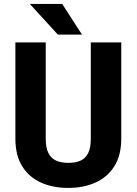

<svg xmlns="http://www.w3.org/2000/svg" viewBox="-20 -921 677 951"><path d="M386.2 -749.5H266.6L127.9 -901.4H288.1ZM580.6 -710.9V-234.4Q580.6 -151.9 546.4 -97.7Q512.2 -43.5 453.1 -16.8Q394 9.8 318.4 9.8Q241.7 9.8 182.6 -16.8Q123.5 -43.5 89.8 -97.7Q56.2 -151.9 56.2 -234.4V-710.9H206.5V-234.4Q206.5 -189 219.7 -162.8Q232.9 -136.7 258.1 -125.5Q283.2 -114.3 318.4 -114.3Q354.5 -114.3 379.2 -125.5Q403.8 -136.7 416.7 -162.8Q429.7 -189 429.7 -234.4V-710.9Z"/></svg>

Font: Robert Sans Black
Style: Regular
Weight: 900
Designer: Christian Robertson (extended by Adam Twardoch)
Foundry: Google
Version: Version 12.135;April 2, 2019;FontCreator 11.5.0.2425 64-bit;